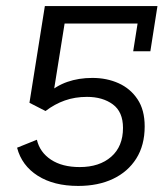

<svg xmlns="http://www.w3.org/2000/svg" viewBox="-20 -603 544 633"><path d="M237.7 10Q157.4 10 104.6 -23.5Q51.7 -57.1 36.3 -116L101.6 -142.3Q111.2 -101 148.1 -76.6Q185 -52.2 242.8 -52.2Q307.7 -52.2 346.6 -86.2Q385.5 -120.2 385.5 -181.4Q385.5 -234.2 352 -258.9Q318.4 -283.6 266.8 -283.6Q227 -283.6 193.6 -271.7Q160.2 -259.9 130.1 -237L77.1 -264.1L127.9 -583H499.1L475.7 -434H419.1L433.6 -525.5H193L154.6 -285.6L135.6 -293.1Q164.6 -319.9 202 -333Q239.4 -346.1 284.7 -346.1Q332.1 -346.1 371 -328.6Q409.9 -311.1 433.4 -275.8Q457 -240.6 457 -186.3Q457 -124.1 429.3 -80.3Q401.7 -36.6 352.6 -13.3Q303.6 10 237.7 10Z"/></svg>

Font: Rokkitt SemiBold
Style: Italic
Weight: 600
Italic angle: -9°
Designer: Vernon Adams
Foundry: Vernon Adams
Version: Version 3.103